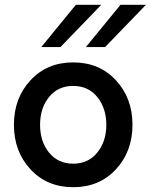

<svg xmlns="http://www.w3.org/2000/svg" viewBox="-20 -770 628 800"><path d="M152 -574 296 -750H402L232 -574ZM338 -574 482 -750H588L418 -574ZM463 -64.5Q394 10 285 10Q176 10 107 -64.5Q38 -139 38 -250Q38 -361 107 -435.5Q176 -510 285 -510Q394 -510 463 -435.5Q532 -361 532 -250Q532 -139 463 -64.5ZM184.5 -134Q222 -88 285 -88Q348 -88 385.5 -134.5Q423 -181 423 -250Q423 -319 385.5 -365.5Q348 -412 285 -412Q222 -412 184.5 -366Q147 -320 147 -250Q147 -180 184.5 -134Z"/></svg>

Font: Orkney Medium
Style: Regular
Weight: 500
Designer: Samuel Oakes and Alfredo Marco Pradil
Foundry: Alfredo Marco Pradil
Version: 1.0; ttfautohint (v1.5)